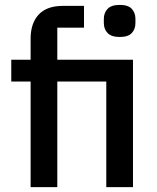

<svg xmlns="http://www.w3.org/2000/svg" viewBox="-20 -764 641 784"><path d="M105 -431H26V-520H105V-606Q105 -669 138 -704.5Q171 -740 237 -740H323V-651H214V-520H523V0H414V-431H214V0H105ZM469 -613Q435 -613 419.5 -629Q404 -645 404 -670V-687Q404 -712 419.5 -728Q435 -744 469 -744Q503 -744 518 -728Q533 -712 533 -687V-670Q533 -645 518 -629Q503 -613 469 -613Z"/></svg>

Font: IBM-Poppins
Style: Poppins-Medium
Weight: 500
Designer: Mike Abbink, Paul van der Laan, Pieter van Rosmalen, Ben Mitchell, Mark Frömberg
Foundry: Bold Monday
Version: Version 1.1